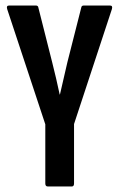

<svg xmlns="http://www.w3.org/2000/svg" viewBox="-20 -675 432 695"><path d="M153 0Q144 0 144 -11V-225L6 -642Q2 -655 13 -655H110Q118 -655 119 -647L169 -449Q176 -421 183 -391.5Q190 -362 196 -333H197Q204 -362 210.5 -391.5Q217 -421 224 -450L274 -647Q275 -655 283 -655H378Q389 -655 385 -642L248 -226V-11Q248 0 240 0Z"/></svg>

Font: Sofia Sans Extra Condensed
Style: Bold
Weight: 700
Designer: Botio Nikoltchev, Ani Petrova
Foundry: lettersoup
Version: Version 4.101